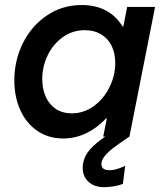

<svg xmlns="http://www.w3.org/2000/svg" viewBox="-20 -549 652 772"><path d="M37.6 -225.6Q37.6 -305.7 72 -375.2Q106.4 -444.8 168.5 -486.8Q230.5 -528.8 308.6 -528.8Q364.7 -528.8 406.5 -506.3Q448.2 -483.9 472.2 -442.9H476.1L491.2 -521H603.5L500.5 0L490.7 6.8Q457.5 29.3 437 44.7Q416.5 60.1 402.1 77.1Q387.7 94.2 387.7 110.4Q387.7 135.3 419.9 135.3Q436 135.3 453.4 129.6Q470.7 124 483.4 117.7L474.1 190.4Q460.4 196.3 438.2 200Q416 203.6 399.4 203.6Q359.4 203.6 335.9 182.1Q312.5 160.6 312.5 125.5Q312.5 116.7 314.9 103.5Q321.3 74.7 343.3 50.3Q365.2 25.9 403.3 0H395L409.7 -73.2H406.7Q371.6 -35.2 327.4 -13.7Q283.2 7.8 233.9 7.8Q175.3 7.8 130.6 -22.5Q85.9 -52.7 61.8 -106Q37.6 -159.2 37.6 -225.6ZM443.4 -295.9Q443.4 -335.4 428.5 -365.2Q413.6 -395 386 -411.4Q358.4 -427.7 321.3 -427.7Q272 -427.7 232.9 -399.9Q193.8 -372.1 171.9 -326.9Q149.9 -281.7 149.9 -231Q149.9 -191.4 163.8 -160.2Q177.7 -128.9 204.3 -111.1Q231 -93.3 268.6 -93.3Q317.4 -93.3 357.4 -122.6Q397.5 -151.9 420.4 -198.7Q443.4 -245.6 443.4 -295.9Z"/></svg>

Font: Reddit Sans Chocolate SemiBold
Style: Italic
Weight: 600
Italic angle: -11.25°
Designer: Stephen Hutchings
Version: Version 1.013